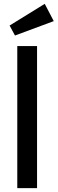

<svg xmlns="http://www.w3.org/2000/svg" viewBox="-20 -980 300 1000"><path d="M70 0V-740H173V0ZM58 -795 30 -847 213 -960 260 -870Z"/></svg>

Font: Our Lexend
Style: Regular
Weight: 400
Designer: Bonnie Shaver-Troup, Thomas Jockin
Foundry: Lexend
Version: Version 1.007